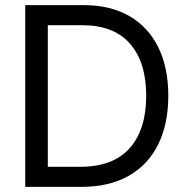

<svg xmlns="http://www.w3.org/2000/svg" viewBox="-20 -727 726 747"><path d="M78.1 0V-707H306.6Q408.7 -707 482.7 -664.8Q556.6 -622.6 595.7 -543.2Q634.8 -463.9 634.8 -354.5Q634.8 -244.1 595.2 -164.6Q555.7 -85 480 -42.5Q404.3 0 297.9 0ZM292 -78.1Q419.9 -78.1 484.4 -150.4Q548.8 -222.7 548.8 -354.5Q548.8 -484.9 485.8 -556.9Q422.9 -628.9 300.8 -628.9H166V-78.1Z"/></svg>

Font: WEMIX Pretendard
Style: Regular
Weight: 400
Designer: Base glyphs from Inter by Rasmus Andersson; Hangeul glyphs from Noto Sans CJK(Source Han Sans) by Jang Soo-young and Kan
Foundry: Kil Hyung-jin
Version: Version 1.000